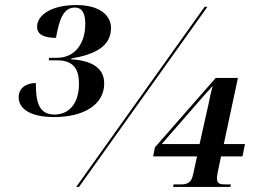

<svg xmlns="http://www.w3.org/2000/svg" viewBox="-20 -741 1034 761"><path d="M195 -277C310 -277 393 -325 393 -410C393 -473 342 -501 262 -506V-509C356 -525 420 -557 420 -630C420 -680 376 -721 282 -721C185 -721 127 -682 127 -635C127 -603 156 -591 202 -591C215 -668 233 -711 277 -711C309 -711 318 -682 318 -647C318 -558 268 -512 207 -512H175L173 -502H206C271 -502 293 -467 293 -410C293 -325 249 -287 196 -287C133 -287 122 -338 122 -412C84 -412 54 -392 54 -356C54 -308 103 -277 195 -277ZM282 0H293L802 -714H791ZM666 0H893L895 -10H875C853 -10 840 -12 840 -34C840 -39 841 -47 843 -58L856 -121H941L951 -170H867L923 -432H835L594 -157L587 -121H761L745 -48C738 -14 718 -10 696 -10H668ZM621 -170 790 -364C805 -380 816 -392 823 -401C816 -375 812 -357 807 -331L771 -170Z"/></svg>

Font: Noto Serif Display SemiBold
Style: Italic
Weight: 600
Italic angle: -12°
Designer: Monotype Design Team
Foundry: Monotype Imaging Inc.
Version: Version 2.009